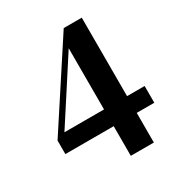

<svg xmlns="http://www.w3.org/2000/svg" viewBox="-180 -888 972 1032"><g transform="rotate(-30 306.0 -372.5)"><path d="M333 15V-203V-224V-670H315L350 -679L220 -478L71 -248L82 -292V-273H585V-169H33V-253L364 -760H476V15Z"/></g></svg>

Font: Noto Serif JP Black
Style: Regular
Weight: 900
Designer: Ryoko NISHIZUKA 西塚涼子 (kana & ideographs); Frank Grießhammer (Latin, Greek & Cyrillic); Wenlong ZHANG 张文龙 (bopomofo); San
Foundry: Adobe
Version: Version 2.003-H1;hotconv 1.1.1;makeotfexe 2.6.0